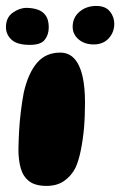

<svg xmlns="http://www.w3.org/2000/svg" viewBox="-31 -603 404 646"><path d="M125.5 22.5Q88 22.5 67.5 7Q47 -8.5 39 -36.2Q31 -64 31 -100.5Q31 -114.5 31.8 -129.8Q32.5 -145 33.2 -161Q34 -177 35.5 -193.5Q37 -210 39 -226.5Q41 -243 43.5 -259.8Q46 -276.5 49 -292Q64 -357 93.5 -391.5Q123 -426 171.5 -426Q201 -426 219.5 -405.2Q238 -384.5 246.5 -347.2Q255 -310 255 -259Q255 -237 254.2 -215.5Q253.5 -194 251.8 -173.8Q250 -153.5 247.2 -134.2Q244.5 -115 241 -97.8Q237.5 -80.5 233 -65.5Q228.5 -50.5 223 -38.5Q208.5 -10.5 184.5 6Q160.5 22.5 125.5 22.5ZM69.5 -452Q26.5 -452 7.8 -469.5Q-11 -487 -11 -511.5Q-11 -544 11.8 -560.2Q34.5 -576.5 58 -576.5Q77.5 -576.5 94.8 -571Q112 -565.5 122.5 -551.2Q133 -537 133 -511Q133 -486 119.5 -469Q106 -452 69.5 -452ZM284.5 -453.5Q253.5 -453.5 233.5 -470.5Q213.5 -487.5 213.5 -513Q213.5 -544 236.5 -563.5Q259.5 -583 293 -583Q323.5 -583 338.5 -564.8Q353.5 -546.5 353.5 -523Q353.5 -494.5 334.8 -474Q316 -453.5 284.5 -453.5Z"/></svg>

Font: Gluten SemiBold
Style: Regular
Weight: 600
Designer: Tyler Finck
Foundry: Etcetera Type Company
Version: Version 1.300